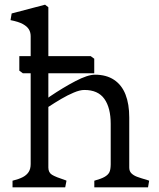

<svg xmlns="http://www.w3.org/2000/svg" viewBox="-20 -800 677 820"><path d="M111 -99.5V-645.2Q111 -661.8 103.5 -674.4Q96 -687 77.9 -697.1Q59.8 -707.2 25 -714L29.8 -742.5L172.5 -780L186.5 -769V-383L193.5 -388.2Q249.5 -426 302 -453.5Q354.5 -481 385.5 -481Q434.2 -481 467.1 -459.1Q500 -437.2 516 -396.5Q532 -355.8 532 -298V-84.5Q532 -69 541.1 -59.9Q550.2 -50.8 565.1 -45.1Q580 -39.5 608.8 -31.2Q610.8 -30.5 612.9 -29.8Q615 -29 617 -28.2L612.2 0H382.8V-28.2Q412.8 -36.5 427 -44.8Q441.2 -53 446.9 -63.9Q452.5 -74.8 452.8 -97.8V-99.5V-271Q452.8 -339.5 425.8 -377.6Q398.8 -415.8 340.2 -415.8Q321.2 -415.8 294.9 -404.6Q268.5 -393.5 241.4 -377.5Q214.2 -361.5 188.8 -344.8L186.5 -343.5V-84.5Q186.5 -63.2 202 -53.6Q217.5 -44 261 -29.8L264 -28.2L258.5 0H33.5V-28.2Q61.2 -35 77.5 -43.6Q93.8 -52.2 102.4 -65.5Q111 -78.8 111 -99.5ZM62.5 -498.2V-560.2H367.5L382.5 -549.2V-487.2H77.5Z"/></svg>

Font: TMT Limkin
Style: Regular
Weight: 400
Designer: Gabriel Drozdov
Version: Version 1.000;Glyphs 3.1.2 (3151)